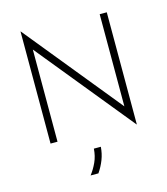

<svg xmlns="http://www.w3.org/2000/svg" viewBox="-126 -743 929 1069"><g transform="rotate(-15 338.5 -208.5)"><path d="M583.3 20.8 133.3 -531.2V0H93.1V-645.8H94.4L543.8 -93.8V-625H584.7V20.8ZM262.5 229.2Q284.7 200.7 300.3 166.3Q316 131.9 318.8 89.6H359Q356.2 128.5 342.7 163.2Q329.2 197.9 307.6 229.2Z"/></g></svg>

Font: Afacad Flux ExtraLight
Style: Regular
Weight: 250
Designer: Kristian Moeller
Foundry: Dicotype
Version: Version 1.100